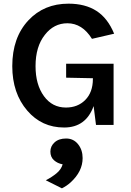

<svg xmlns="http://www.w3.org/2000/svg" viewBox="-20 -682 717 1048"><path d="M230 302Q263 285 288.5 264Q314 243 322 215Q294 210 274.5 192.5Q255 175 255 145.5Q255 116 278 95Q301 74 341 74Q381 74 406 105Q431 136 431 181Q431 254 365 314Q344 333 318 346ZM47 -321Q47 -477 135 -571Q220 -662 354 -662Q445 -662 506.5 -622.5Q568 -583 603 -498L482 -470Q429 -555 348 -555Q274 -555 225 -492Q174 -428 174 -321Q174 -220 220 -157Q265 -95 340 -95Q404 -95 445 -136Q487 -178 487 -251V-255L341 -258V-334H600V0H504L491 -103Q449 14 330 14Q208 14 129 -78Q47 -173 47 -321Z"/></svg>

Font: Karmilla
Style: Bold
Weight: 700
Designer: Jonathan Pinhorn
Version: Version 1.000